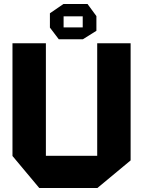

<svg xmlns="http://www.w3.org/2000/svg" viewBox="-20 -934 704 954"><path d="M175 0 42 -159V-719H208V-160H463V-719H629V-137L464 0ZM272 -739 228 -797V-868L295 -914H415L459 -854V-781L392 -739ZM296 -853V-798H391V-853Z"/></svg>

Font: Foldit Thin
Style: Bold
Weight: 700
Version: Version 1.003